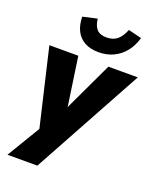

<svg xmlns="http://www.w3.org/2000/svg" viewBox="-165 -834 905 1110"><g transform="rotate(20 287.0 -279.0)"><path d="M19 180 153 -43 152 22 30 -498H208L256 -169H238L393 -498H574L203 180ZM310 -557Q259 -557 224 -576.5Q189 -596 171 -631.5Q153 -667 152 -718L240 -738Q245 -695 264.5 -674Q284 -653 324 -653Q365 -653 390 -674Q415 -695 432 -738L514 -718Q499 -666 470 -630.5Q441 -595 400.5 -576Q360 -557 310 -557Z"/></g></svg>

Font: Nunito Sans 10pt SemiCondensed Black
Style: Italic
Weight: 900
Width: 4
Italic angle: -9°
Designer: Vernon Adams
Foundry: Vernon Adams
Version: Version 3.101;gftools[0.9.27]